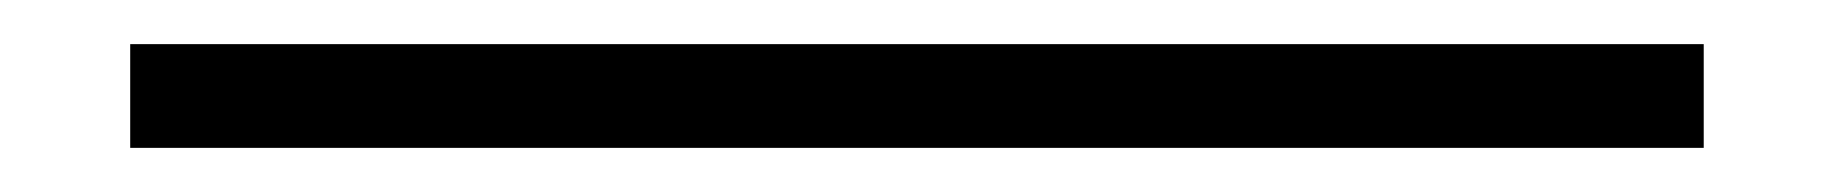

<svg xmlns="http://www.w3.org/2000/svg" viewBox="-20 117 831 87"><path d="M39 137H752V184H39Z"/></svg>

Font: Genos Thin Medium
Style: Regular
Weight: 500
Version: Version 1.010